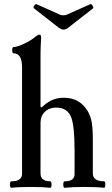

<svg xmlns="http://www.w3.org/2000/svg" viewBox="-20 -890 535 914"><path d="M282.2 -749Q273.9 -749 261.2 -756.8L142.1 -850.1Q136.7 -854 142.8 -862.8Q148.9 -871.6 153.8 -870.1L266.1 -819.8Q281.2 -814.5 296.9 -819.8L410.2 -870.1Q415 -872.1 420.9 -863Q426.8 -854 422.9 -850.1L303.2 -756.8Q293 -749 282.2 -749ZM34.2 3.9Q27.3 3.9 27.3 -11.5Q27.3 -26.9 34.2 -26.9Q85 -26.9 85 -63V-568.8Q85 -636.2 44.9 -636.2Q38.1 -636.2 38.1 -651.1Q38.1 -666 44.9 -666Q61.5 -666 95 -681.9Q128.4 -697.8 147.9 -714.8Q161.1 -725.1 167 -725.1Q175.8 -725.1 175.8 -710.9Q172.9 -658.2 172.9 -636.2V-380.9L179.2 -378.9Q223.6 -424.8 283.2 -424.8Q358.9 -424.8 397 -361.8Q411.1 -338.9 416.5 -308.3Q421.9 -277.8 421.9 -224.1V-64.9Q421.9 -26.9 475.1 -26.9Q481.4 -26.9 481.4 -11.5Q481.4 3.9 475.1 3.9Q441.9 0 381.8 0Q322.8 0 288.1 3.9Q281.2 3.9 281.2 -11.5Q281.2 -26.9 288.1 -26.9Q335 -26.9 335 -61V-172.9Q335 -290.5 318.8 -332Q300.8 -377.9 247.1 -377.9Q214.4 -377.9 193.6 -357.7Q172.9 -337.4 172.9 -305.2V-64.9Q172.9 -26.9 219.2 -26.9Q225.1 -26.9 225.3 -11.5Q225.6 3.9 219.2 3.9Q184.6 0 127 0Q67.4 0 34.2 3.9Z"/></svg>

Font: Junicode SmCond Medium
Style: Regular
Weight: 500
Width: 4
Designer: Peter S. Baker
Version: Version 2.206